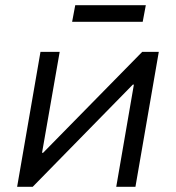

<svg xmlns="http://www.w3.org/2000/svg" viewBox="-20 -720 678 740"><path d="M46 0H106L492 -394H496L428 0H502L592 -520H528L146 -131H142L210 -520H136ZM258 -636H530L542 -700H270Z"/></svg>

Font: Fixel Display
Style: Italic
Weight: 400
Italic angle: -10°
Designer: AlfaBravo + MacPaw
Foundry: Kyrylo Tkachov, Marchela Mozhyna, Serhii Makarenko, Maria Weinstein, Zakhar Kryvoshyya
Version: Version 1.210;Glyphs 3.2 (3217)